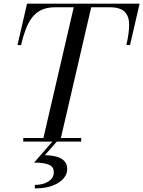

<svg xmlns="http://www.w3.org/2000/svg" viewBox="-20 -770 779 1044"><path d="M211.5 0 385.5 -750H480.5L306.5 0ZM106.5 0V-19.5H421.5V0ZM75 -525 127 -750H739L687 -525H667Q682 -588.5 682.2 -634.5Q682.5 -680.5 658.2 -705.5Q634 -730.5 575.5 -730.5H280.5Q236.5 -730.5 206 -716.2Q175.5 -702 154.8 -675Q134 -648 119.8 -610.2Q105.5 -572.5 94.5 -525ZM169.5 254.5V235.5Q213 235.5 242.8 217Q272.5 198.5 272.5 166.5Q272.5 135 243.5 124.5Q214.5 114 165.5 114L270 -6H294L224 74Q262.5 74.5 289.5 82.5Q316.5 90.5 331 107Q345.5 123.5 345.5 150Q345.5 177.5 324.8 201.2Q304 225 264.8 239.8Q225.5 254.5 169.5 254.5Z"/></svg>

Font: Bodoni Moda SC
Style: Italic
Weight: 400
Italic angle: -13°
Designer: Owen Earl
Foundry: indestructible type
Version: Version 2.005